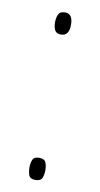

<svg xmlns="http://www.w3.org/2000/svg" viewBox="-68 -567 317 606"><g transform="rotate(10 90.0 -263.5)"><path d="M65 -496Q65 -511 70 -521.5Q75 -532 91 -532Q116 -532 116 -497Q116 -461 90 -461Q75 -461 70 -471Q65 -481 65 -496ZM65 -31Q65 -45 69.5 -55.5Q74 -66 90 -66Q107 -66 111.5 -55.5Q116 -45 116 -31Q116 -16 111.5 -5.5Q107 5 90 5Q73 5 69 -6Q65 -17 65 -31Z"/></g></svg>

Font: Noto Sans Hebrew ExtraCondensed Thin
Style: Regular
Weight: 100
Width: 2
Designer: Monotype Design Team
Foundry: Monotype Imaging Inc.
Version: Version 2.004; ttfautohint (v1.8.4.7-5d5b)